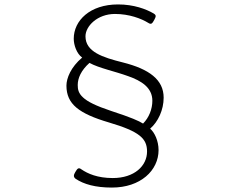

<svg xmlns="http://www.w3.org/2000/svg" viewBox="-20 -791 1040 867"><path d="M325 -305C356 -279 404 -258 472 -238C611 -197 644 -165 644 -107C644 -42 587 13 489 13C420 13 376 -7 348 -26C334 -37 329 -29 320 -14C313 -2 310 7 321 16C358 41 411 56 485 56C550 56 602 37 639 6C676 -25 696 -68 696 -113C696 -155 678 -193 658 -210C694 -241 719 -295 719 -350C719 -431 654 -479 535 -509C443 -532 366 -557 366 -627C366 -673 420 -728 499 -728C564 -728 618 -707 649 -688C664 -678 668 -686 677 -702C684 -716 687 -722 674 -730C640 -750 584 -771 513 -771C386 -771 313 -698 313 -616C313 -588 326 -549 351 -531C300 -488 280 -438 280 -404C280 -363 294 -331 325 -305ZM355 -351C334 -370 331 -388 331 -407C331 -438 346 -473 384 -507C428 -483 499 -469 559 -447C619 -426 668 -395 668 -336C668 -299 653 -260 626 -233C607 -245 574 -260 482 -290C413 -313 375 -332 355 -351Z"/></svg>

Font: GenSenRounded2 TW L
Style: Regular
Weight: 300
Version: Version 2.100;PS 2.1;hotconv 16.6.51;makeotf.lib2.5.65220 DE